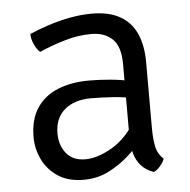

<svg xmlns="http://www.w3.org/2000/svg" viewBox="-43 -543 590 597"><g transform="rotate(-5 252.0 -244.0)"><path d="M51 -133Q51 -188.5 74.5 -224Q98 -259.5 140.2 -276.8Q182.5 -294 238.5 -294Q269.5 -294 305.5 -290.8Q341.5 -287.5 373.5 -279.5V-226.5Q344 -233.5 308.5 -236Q273 -238.5 239.5 -238.5Q187 -238.5 156.5 -212.2Q126 -186 126 -138.5Q126 -102 146.2 -76.5Q166.5 -51 205.5 -51Q245 -51 291 -78.5Q337 -106 368.5 -162L381 -94.5Q364 -74 336.8 -49.2Q309.5 -24.5 274 -6.2Q238.5 12 195.5 12Q146.5 12 114.5 -9.5Q82.5 -31 66.8 -64.2Q51 -97.5 51 -133ZM448 -31.5Q444.5 -21 435 -9.8Q425.5 1.5 414.5 7Q389.5 -2 375.2 -18Q361 -34 354.8 -55.8Q348.5 -77.5 348 -103.5V-335.5Q348 -391 323.5 -414.2Q299 -437.5 257.5 -437.5Q217 -437.5 175.8 -425.5Q134.5 -413.5 94.5 -396Q84.5 -404.5 76.8 -421.5Q69 -438.5 69 -454Q94 -465 126.2 -475.8Q158.5 -486.5 194.2 -493.5Q230 -500.5 265 -500.5Q317 -500.5 351.5 -481.5Q386 -462.5 403 -425.5Q420 -388.5 420 -334.5V-128.5Q420 -97 424.8 -73Q429.5 -49 448 -31.5Z"/></g></svg>

Font: Signika
Style: Regular
Weight: 300
Designer: Anna Giedry
Foundry: Anna Giedry
Version: Version 2.000